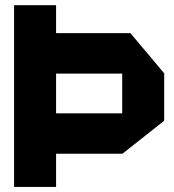

<svg xmlns="http://www.w3.org/2000/svg" viewBox="-20 -739 687 759"><path d="M35.7 0V-718.5H201.7V0ZM201.7 -131.3V-291.1H463.1V-131.3ZM463.1 -131.3V-448.1H629.1V-261.7L464.1 -131.3ZM201.7 -448.1V-607.9H495.6L629.1 -449.1V-448.1Z"/></svg>

Font: Foldit Thin
Style: Regular
Weight: 100
Designer: Sophia Tai
Foundry: Sophia Tai
Version: Version 1.003